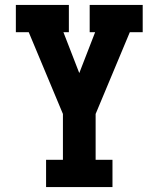

<svg xmlns="http://www.w3.org/2000/svg" viewBox="-20 -550 640 775"><path d="M166 205V95H234V-90L96 -420H44V-530H258V-420H236L300 -255L364 -420H342V-530H556V-420H504L366 -90V95H434V205Z"/></svg>

Font: Iosevka Slab XBdEx
Style: Regular
Weight: 800
Width: 7
Monospace: yes
Designer: Belleve Invis
Foundry: Belleve Invis
Version: Version 11.1.0; ttfautohint (v1.8.3)